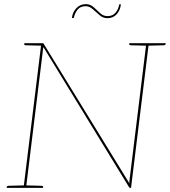

<svg xmlns="http://www.w3.org/2000/svg" viewBox="-20 -909 822 929"><path d="M94 0 180 -700H186Q189 -700 190.5 -699Q192 -698 192 -696L606 -22Q606 -21 606 -25.5Q606 -30 606 -32L688 -700H700L614 0H609Q608 0 607 -1Q606 -2 604 -4L190 -681Q189 -679 189 -677Q189 -675 188 -669L106 0ZM12 0 13 -5Q13 -7 15.5 -8.5Q18 -10 20 -10L97 -12V0ZM103 0 105 -12 182 -10Q184 -10 186.5 -8.5Q189 -7 189 -5L188 0ZM183 -700 180 -688 104 -690Q101 -690 99 -691.5Q97 -693 97 -695L98 -700ZM691 -700 688 -688 612 -690Q609 -690 607 -691.5Q605 -693 605 -695L606 -700ZM782 -700 781 -695Q781 -693 778.5 -691.5Q776 -690 774 -690L696 -688L697 -700ZM500 -831Q525 -831 539 -847.5Q553 -864 557 -888H565Q562 -860 545 -840.5Q528 -821 499 -821Q479 -821 462 -835.5Q445 -850 429 -864.5Q413 -879 394 -879Q369 -879 355.5 -862.5Q342 -846 337 -822H328Q331 -850 349.5 -869.5Q368 -889 395 -889Q417 -889 433 -874.5Q449 -860 464.5 -845.5Q480 -831 500 -831Z"/></svg>

Font: Aleo Thin
Style: Italic
Weight: 250
Italic angle: -7°
Designer: Alessio Laiso
Foundry: Alessio Laiso
Version: Version 2.001;gftools[0.9.29]